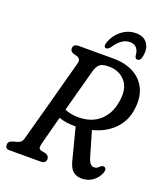

<svg xmlns="http://www.w3.org/2000/svg" viewBox="-159 -988 945 1104"><g transform="rotate(20 313.0 -436.0)"><path d="M579 -60.5Q565 -27 536.5 -8Q508 11 471 11Q439 11 418.5 -6.8Q398 -24.5 387.5 -67L338 -259Q334.5 -259 331.5 -259Q304 -258.5 279.8 -262.5Q255.5 -266.5 234.5 -274Q218.5 -213.5 205.5 -164.8Q192.5 -116 187.5 -95.5Q183 -76.5 187 -69.5Q191 -62.5 200.5 -60L228.5 -54.5Q250 -46 250 -28.5Q250 0 218 0H28Q12.5 0 6.8 -7Q1 -14 1.5 -25Q1 -46 28.5 -54L50 -59.5Q64 -63 73 -70.5Q82 -78 86.5 -94.5Q92 -115 103 -155Q114 -195 128 -246.2Q142 -297.5 156.8 -352.2Q171.5 -407 185.2 -457.8Q199 -508.5 209.5 -547.5Q220 -586.5 225 -605Q232 -634.5 204.5 -642L183 -648Q163 -655.5 163.5 -672.5Q163.5 -700 195.5 -700H410Q481.5 -700 533 -672.2Q584.5 -644.5 608.8 -593.2Q633 -542 623.5 -472Q615 -396 564.5 -344Q514 -292 433 -271.5L477 -121Q490.5 -74 516 -74Q535.5 -74 548.5 -89.5Q553.5 -95 560.5 -97.2Q567.5 -99.5 573.5 -97Q590.5 -89.5 579 -60.5ZM322 -595Q317.5 -578 306.2 -536.8Q295 -495.5 280 -441Q265 -386.5 250 -329.5Q266.5 -322.5 287.2 -318Q308 -313.5 332.5 -313.5Q414.5 -313.5 464.2 -358.8Q514 -404 525 -478Q540 -559.5 502.5 -603.8Q465 -648 401 -648Q360.5 -648 345.2 -634.5Q330 -621 322 -595ZM465.5 -821.5Q415.5 -821.5 373.5 -757Q360.5 -741 349.5 -741Q341 -741 337.8 -748.5Q334.5 -756 338.5 -769Q355 -819.5 394.5 -850.5Q434 -881.5 482 -881.5Q530 -881.5 552.2 -850Q574.5 -818.5 563.5 -767.5Q558.5 -741 539 -741Q527.5 -741 523.5 -757Q520.5 -821.5 465.5 -821.5Z"/></g></svg>

Font: Fraunces 144pt S100
Style: Italic
Weight: 400
Italic angle: -16°
Version: Version 1.000; ttfautohint (v1.8.3)